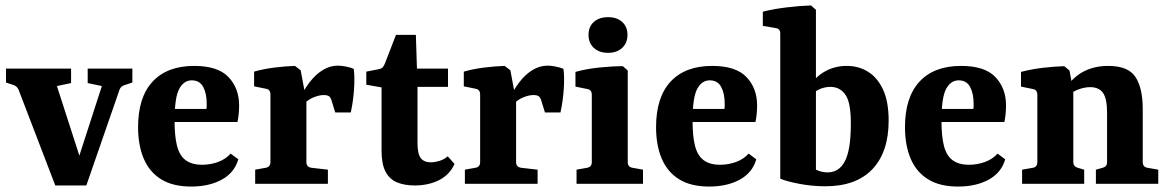

<svg xmlns="http://www.w3.org/2000/svg" viewBox="-20 -675 4288 705"><path d="M354 -359 302 -370V-423H466V-372L439 -363Q424 -359 419 -346L297 6H236ZM272 6H183L48 -346Q42 -359 29 -363L2 -372V-423H241V-370L189 -359L290 -46Z M487 -208Q487 -318 540.5 -375.5Q594 -433 693 -433Q780 -433 819 -392Q858 -351 858 -288Q858 -273 856.5 -257Q855 -241 852 -227H577V-275H738Q739 -280 739 -284Q739 -288 739 -294Q739 -332 726 -356Q713 -380 684 -380Q655 -380 638 -348.5Q621 -317 621 -231Q621 -175 630 -139.5Q639 -104 661.5 -87Q684 -70 722 -70Q752 -70 780 -80Q808 -90 827 -111L855 -90Q841 -41 794.5 -15.5Q748 10 682 10Q615 10 572 -16.5Q529 -43 508 -92Q487 -141 487 -208Z M1076 -303Q1094 -343 1116.5 -372.5Q1139 -402 1165.5 -418Q1192 -434 1221 -434Q1233 -434 1251 -430.5Q1269 -427 1279 -422Q1283 -391 1280 -347Q1277 -303 1268 -262H1211L1198 -304Q1194 -318 1187.5 -322Q1181 -326 1168 -326Q1152 -326 1130 -317Q1108 -308 1088 -285ZM1105 -305V-80Q1105 -62 1123 -59L1184 -52V0H917V-52L956 -59Q973 -62 973 -80V-328Q973 -346 957 -349L913 -358V-412Q948 -422 988.5 -427Q1029 -432 1063 -433L1084 -417Z M1381 -354 1325 -364V-412L1371 -421Q1381 -423 1385 -427.5Q1389 -432 1393 -441L1434 -547H1507L1511 -423H1625V-356H1513V-151Q1513 -110 1525 -94.5Q1537 -79 1562 -79Q1576 -79 1593 -84Q1610 -89 1624 -101L1649 -73Q1631 -33 1592 -13.5Q1553 6 1503 6Q1465 6 1437.5 -5.5Q1410 -17 1395.5 -45Q1381 -73 1381 -122Z M1846 -303Q1864 -343 1886.5 -372.5Q1909 -402 1935.5 -418Q1962 -434 1991 -434Q2003 -434 2021 -430.5Q2039 -427 2049 -422Q2053 -391 2050 -347Q2047 -303 2038 -262H1981L1968 -304Q1964 -318 1957.5 -322Q1951 -326 1938 -326Q1922 -326 1900 -317Q1878 -308 1858 -285ZM1875 -305V-80Q1875 -62 1893 -59L1954 -52V0H1687V-52L1726 -59Q1743 -62 1743 -80V-328Q1743 -346 1727 -349L1683 -358V-412Q1718 -422 1758.5 -427Q1799 -432 1833 -433L1854 -417Z M2285 -80Q2285 -62 2302 -59L2341 -52V0H2097V-52L2136 -59Q2153 -62 2153 -80V-327Q2153 -345 2137 -348L2093 -357V-411Q2132 -422 2180 -427Q2228 -432 2267 -432L2285 -416ZM2284 -547Q2284 -517 2264.5 -499Q2245 -481 2213 -481Q2180 -481 2160.5 -499Q2141 -517 2141 -547Q2141 -577 2160.5 -594.5Q2180 -612 2213 -612Q2245 -612 2264.5 -594.5Q2284 -577 2284 -547Z M2389 -208Q2389 -318 2442.5 -375.5Q2496 -433 2595 -433Q2682 -433 2721 -392Q2760 -351 2760 -288Q2760 -273 2758.5 -257Q2757 -241 2754 -227H2479V-275H2640Q2641 -280 2641 -284Q2641 -288 2641 -294Q2641 -332 2628 -356Q2615 -380 2586 -380Q2557 -380 2540 -348.5Q2523 -317 2523 -231Q2523 -175 2532 -139.5Q2541 -104 2563.5 -87Q2586 -70 2624 -70Q2654 -70 2682 -80Q2710 -90 2729 -111L2757 -90Q2743 -41 2696.5 -15.5Q2650 10 2584 10Q2517 10 2474 -16.5Q2431 -43 2410 -92Q2389 -141 2389 -208Z M2845 -552Q2845 -570 2828 -572L2781 -580V-632Q2819 -642 2869.5 -648Q2920 -654 2958 -655L2976 -639V-52Q2984 -48 2995 -45Q3006 -42 3019 -42Q3060 -42 3081.5 -81.5Q3103 -121 3104 -208Q3106 -293 3086 -324.5Q3066 -356 3029 -356Q3013 -356 2995.5 -350Q2978 -344 2964 -330L2953 -359Q2975 -394 3010.5 -413.5Q3046 -433 3089 -433Q3133 -433 3167.5 -411.5Q3202 -390 3222.5 -346Q3243 -302 3243 -232Q3243 -117 3183.5 -54Q3124 9 3010 9Q2962 9 2915 0Q2868 -9 2845 -19Z M3303 -208Q3303 -318 3356.5 -375.5Q3410 -433 3509 -433Q3596 -433 3635 -392Q3674 -351 3674 -288Q3674 -273 3672.5 -257Q3671 -241 3668 -227H3393V-275H3554Q3555 -280 3555 -284Q3555 -288 3555 -294Q3555 -332 3542 -356Q3529 -380 3500 -380Q3471 -380 3454 -348.5Q3437 -317 3437 -231Q3437 -175 3446 -139.5Q3455 -104 3477.5 -87Q3500 -70 3538 -70Q3568 -70 3596 -80Q3624 -90 3643 -111L3671 -90Q3657 -41 3610.5 -15.5Q3564 10 3498 10Q3431 10 3388 -16.5Q3345 -43 3324 -92Q3303 -141 3303 -208Z M4004 0V-52L4029 -59Q4037 -61 4041 -66Q4045 -71 4045 -80V-261Q4045 -313 4030 -334Q4015 -355 3983 -355Q3962 -355 3939.5 -346.5Q3917 -338 3897 -321L3898 -358Q3925 -396 3963 -414.5Q4001 -433 4049 -433Q4123 -433 4149.5 -392Q4176 -351 4176 -275V-80Q4176 -62 4193 -59L4233 -52V0ZM3733 0V-52L3773 -59Q3789 -62 3789 -80V-327Q3789 -345 3773 -348L3729 -357V-411Q3767 -421 3809 -426Q3851 -431 3888 -432L3907 -416L3921 -341V-80Q3921 -64 3937 -59L3961 -52V0Z"/></svg>

Font: Rasa
Style: Bold
Weight: 700
Designer: Anna Giedrys (Yrsa+Rasa design), David Brezina (Yrsa art-direction, Rasa art-direction, design)
Foundry: Rosetta Type Foundry
Version: Version 2.004